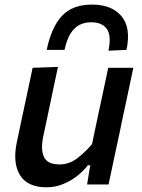

<svg xmlns="http://www.w3.org/2000/svg" viewBox="-20 -786 603 818"><path d="M178.5 12Q97 12 65 -40.2Q33 -92.5 52 -181.5Q56.5 -202.5 60.8 -223.2Q65 -244 71 -272Q85.5 -338.5 96.5 -390.8Q107.5 -443 119 -497L227 -501Q215.5 -446.5 204.2 -394Q193 -341.5 181 -283.5L164.5 -206Q152.5 -149.5 167.2 -117.5Q182 -85.5 233 -85.5Q273.5 -85.5 307 -110.2Q340.5 -135 372 -172L395.5 -283.5Q408 -341 418.8 -392Q429.5 -443 441 -497H548Q536.5 -443 525.5 -390.5Q514.5 -338 500 -271.5L489 -218Q475.5 -156 464.8 -105.2Q454 -54.5 442.5 0H351L364.5 -82H354.5Q336.5 -58.5 309.5 -37Q282.5 -15.5 248.8 -1.8Q215 12 178.5 12ZM442 -570Q455.5 -634 435.2 -662.5Q415 -691 369 -691Q322.5 -691 295 -662Q267.5 -633 255 -573.5H179Q199 -670 243.8 -718.2Q288.5 -766.5 372.5 -766.5Q455.5 -766.5 497.2 -717.5Q539 -668.5 519 -573.5Z"/></svg>

Font: Commissioner Medium
Style: Italic
Weight: 500
Italic angle: -12°
Designer: Kostas Bartsokas
Foundry: Kostas Bartsokas
Version: Version 1.000; ttfautohint (v1.8.3)